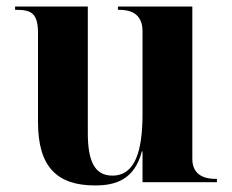

<svg xmlns="http://www.w3.org/2000/svg" viewBox="-20 -556 707 586"><path d="M270 10C329 10 390 -5 413 -94H415V0H642V-10H638C610 -10 567 -18 567 -71V-536H340V-526H344C373 -526 415 -518 415 -461V-210C415 -98 394 -20 323 -20C269 -20 248 -64 248 -150V-536H26V-526H29C74 -526 96 -517 96 -455V-183C96 -48 153 10 270 10Z"/></svg>

Font: Noto Serif Display
Style: Bold
Weight: 700
Designer: Monotype Design Team
Foundry: Monotype Imaging Inc.
Version: Version 2.009